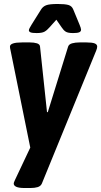

<svg xmlns="http://www.w3.org/2000/svg" viewBox="-20 -738 508 964"><path d="M104 206Q75 206 62 200Q49 194 49 184Q49 180 51 175.5Q53 171 55 166L132 3L33 -485Q30 -497 30 -504Q30 -525 91 -525H130Q151 -525 165.5 -520.5Q180 -516 181 -504L216 -175H220L322 -504Q326 -516 342 -520.5Q358 -525 380 -525H414Q443 -525 455.5 -520Q468 -515 468 -504Q468 -496 463 -484L190 184Q184 197 169 201.5Q154 206 133 206ZM164 -572Q142 -572 133.5 -575.5Q125 -579 125 -586Q125 -593 139 -615L186 -690Q195 -705 211.5 -711.5Q228 -718 270 -718Q306 -718 323.5 -713Q341 -708 348 -690L379 -615Q387 -596 387 -589Q387 -580 378 -576Q369 -572 347 -572Q321 -572 310 -579Q299 -586 290 -600L263 -639L228 -600Q216 -586 203.5 -579Q191 -572 164 -572Z"/></svg>

Font: Asap Semi Condensed Semi Condensed Regular
Style: Bold Italic
Weight: 700
Width: 4
Italic angle: -6°
Designer: Pablo Cosgaya
Foundry: Omnibus-Type
Version: Version 3.001; ttfautohint (v1.8.4.7-5d5b)